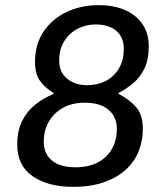

<svg xmlns="http://www.w3.org/2000/svg" viewBox="-20 -716 640 746"><path d="M264 10Q166 10 106.5 -31.5Q47 -73 47 -154Q47 -208 66 -246Q85 -284 117 -309.5Q149 -335 188 -351V-355Q156 -374 136 -401Q116 -428 116 -475Q116 -544 149.5 -593.5Q183 -643 239 -669.5Q295 -696 363 -696Q421 -696 464.5 -677.5Q508 -659 533 -623Q558 -587 558 -537Q558 -485 541.5 -450.5Q525 -416 498.5 -393.5Q472 -371 441 -355V-351Q484 -329 509.5 -299Q535 -269 535 -216Q535 -170 519 -129Q503 -88 469 -57Q435 -26 384 -8Q333 10 264 10ZM275 -66Q322 -66 358 -84Q394 -102 414 -136Q434 -170 434 -216Q434 -262 401.5 -289.5Q369 -317 310 -317Q260 -317 224.5 -297Q189 -277 169.5 -243Q150 -209 150 -165Q150 -120 181 -93Q212 -66 275 -66ZM319 -385Q359 -385 391 -401.5Q423 -418 442 -450Q461 -482 461 -527Q461 -571 432 -596Q403 -621 352 -621Q313 -621 281 -604Q249 -587 229.5 -556Q210 -525 210 -481Q210 -435 241 -410Q272 -385 319 -385Z"/></svg>

Font: Chivo Mono
Style: Italic
Weight: 400
Italic angle: -8.05°
Monospace: yes
Version: Version 1.008